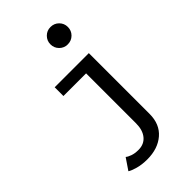

<svg xmlns="http://www.w3.org/2000/svg" viewBox="-286 -860 1141 1141"><g transform="rotate(-45 285.0 -289.0)"><path d="M383.5 -625Q353 -625 331.8 -646.2Q310.5 -667.5 310.5 -698Q310.5 -728.5 331.8 -749.8Q353 -771 383.5 -771Q414.5 -771 435.8 -749.8Q457 -728.5 457 -698Q457 -667.5 435.8 -646.2Q414.5 -625 383.5 -625ZM435 -500V10.5Q435 97 379.2 144.8Q323.5 192.5 234.5 192.5Q189.5 192.5 154.5 182.5Q119.5 172.5 105 162.5L153.5 91Q163.5 100 185.5 107.8Q207.5 115.5 237.5 115.5Q284.5 115.5 311.5 82.8Q338.5 50 338.5 -7V-426.5H148V-500Z"/></g></svg>

Font: League Mono Narrow
Style: Regular
Weight: 400
Width: 3
Designer: Tyler Finck
Foundry: The League of Moveable Type / Tyler Finck
Version: Version 2.210